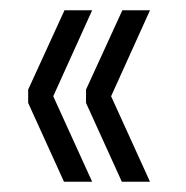

<svg xmlns="http://www.w3.org/2000/svg" viewBox="-20 -490 363 375"><path d="M160 -135H105L35 -289V-315L106 -470H160L84 -302ZM273 -135H218L148 -289V-315L219 -470H273L197 -302Z"/></svg>

Font: Economica
Style: Regular
Weight: 400
Designer: Vicente Lamonaca
Foundry: Vicente Lamonaca
Version: Version 1.101